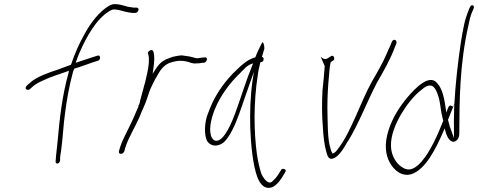

<svg xmlns="http://www.w3.org/2000/svg" viewBox="-20 -766 2330 936"><path d="M105 -339C104 -333 108 -328 116 -328C120 -328 123 -329 125 -331L142 -346C152 -355 168 -364 188 -373C229 -393 276 -406 316 -421L315 -414C281 -293 270 -178 261 -79C259 -51 253 -13 252 10L251 22C252 39 272 31 273 15V3C273 -4 276 -18 278 -33C287 -98 288 -150 298 -221C305 -277 318 -350 336 -416C337 -420 340 -427 342 -431L344 -432C376 -441 416 -457 432 -462L458 -470C472 -475 471 -499 456 -495L431 -487C415 -482 382 -471 349 -460C355 -477 360 -492 367 -508C404 -592 451 -675 515 -713C523 -717 529 -720 535 -720C543 -720 551 -719 560 -717C578 -712 604 -705 625 -703H639C646 -703 653 -709 655 -716C657 -724 653 -729 645 -729H631C623 -730 615 -731 604 -733C584 -738 563 -746 541 -746C532 -746 522 -744 510 -737C463 -708 422 -656 390 -596C367 -555 345 -507 327 -453L325 -450C303 -442 283 -434 263 -427C214 -411 160 -392 128 -364L112 -350C109 -347 106 -343 105 -339ZM625 -703Z M560 -30C558 -22 562 -16 568 -16C578 -16 582 -20 586 -29L591 -47C607 -97 638 -145 659 -193C671 -225 688 -257 697 -286C704 -308 712 -332 722 -351L736 -379L754 -410C772 -442 795 -458 822 -464L835 -467C851 -471 869 -470 886 -467C904 -464 918 -454 937 -457H938C947 -457 961 -458 967 -460H975C990 -463 995 -490 978 -486H971C962 -484 952 -484 943 -482H942C937 -482 934 -483 930 -484L915 -488C908 -490 902 -491 895 -492L874 -495C857 -498 839 -492 822 -489L806 -483C799 -480 791 -478 785 -474C763 -463 751 -448 736 -425L724 -406L727 -427C732 -462 735 -491 728 -514H727C724 -532 697 -516 701 -504H702C703 -496 706 -492 706 -479C707 -451 700 -418 692 -384C689 -370 686 -357 682 -346C678 -327 672 -312 669 -297L664 -279C663 -273 660 -256 655 -252V-250V-249V-247C640 -213 626 -178 609 -145C594 -113 575 -80 566 -50ZM657 -188Z M983 -175C976 -135 979 -95 992 -75C1009 -53 1041 -48 1072 -73C1101 -101 1126 -156 1146 -211C1166 -266 1185 -325 1205 -380L1218 -416L1212 -379C1200 -297 1198 -219 1200 -143C1203 -60 1213 39 1234 96C1245 125 1259 141 1274 147C1311 160 1338 126 1358 94L1371 72C1380 58 1356 53 1351 61V62L1337 84C1329 97 1319 108 1310 116C1302 125 1294 126 1288 122C1276 118 1265 103 1254 81C1246 56 1238 24 1232 -17C1218 -124 1215 -263 1237 -402C1239 -421 1244 -438 1247 -453L1249 -462C1255 -464 1263 -465 1264 -471V-472C1267 -481 1265 -486 1257 -489C1262 -506 1265 -518 1269 -530C1268 -555 1261 -561 1259 -560C1258 -559 1257 -556 1253 -549C1248 -539 1231 -505 1225 -487L1224 -486C1222 -485 1221 -485 1219 -485C1185 -473 1164 -455 1130 -422C1083 -378 1032 -310 1004 -239C994 -215 986 -193 983 -175ZM1028 -235C1055 -301 1102 -363 1147 -406C1169 -428 1185 -450 1214 -457L1209 -445C1180 -375 1155 -291 1127 -215C1114 -179 1072 -72 1031 -80C1025 -81 1018 -86 1014 -93C995 -124 1007 -184 1028 -235ZM1358 94Z M1563 -444C1561 -408 1556 -365 1552 -323C1549 -267 1549 -199 1554 -146C1556 -100 1562 -56 1571 -25C1577 -2 1584 18 1612 3C1634 -8 1658 -45 1675 -77H1676C1728 -161 1769 -269 1817 -362C1849 -417 1885 -480 1906 -539L1912 -553C1917 -568 1904 -578 1894 -568C1892 -566 1890 -562 1888 -557L1883 -544C1879 -535 1872 -522 1865 -504C1847 -461 1819 -413 1794 -370C1735 -264 1695 -129 1629 -42C1622 -33 1612 -18 1601 -18H1599L1600 -20C1598 -23 1594 -30 1592 -39C1575 -90 1578 -172 1576 -242C1576 -295 1579 -348 1584 -398C1586 -422 1587 -439 1591 -457L1592 -463C1598 -468 1608 -472 1609 -476C1611 -485 1607 -494 1600 -494C1596 -494 1594 -493 1591 -490H1590C1574 -479 1564 -470 1543 -490Z M1875 -134C1852 -64 1859 -11 1881 28C1900 62 1937 97 1986 83C2054 60 2104 -38 2143 -129L2148 -140L2151 -129C2155 -107 2171 -73 2192 -75C2207 -77 2219 -93 2219 -114C2220 -272 2220 -452 2264 -644C2268 -667 2273 -685 2278 -699L2288 -722C2292 -732 2291 -738 2285 -740C2279 -742 2273 -738 2269 -727L2260 -705C2254 -688 2247 -668 2242 -643C2237 -620 2232 -593 2227 -561C2212 -461 2200 -353 2195 -260L2194 -235C2193 -197 2192 -160 2193 -126V-93L2183 -121C2180 -129 2177 -137 2174 -146L2173 -147C2171 -160 2166 -171 2164 -182L2191 -250C2189 -249 2185 -247 2185 -246C2184 -249 2181 -250 2179 -251C2169 -253 2166 -245 2161 -231L2155 -217L2154 -230C2147 -280 2138 -334 2110 -362C2073 -406 2006 -339 1965 -290C1929 -247 1895 -195 1875 -134ZM1886 -53C1884 -107 1910 -166 1936 -210C1962 -254 1999 -302 2036 -329C2055 -346 2078 -358 2095 -341C2110 -325 2121 -289 2125 -261L2132 -215C2134 -202 2139 -188 2141 -177L2140 -175C2113 -106 2077 -27 2038 18V19C2010 50 1980 73 1945 52C1912 35 1887 -8 1886 -53ZM2036 -329V-328ZM2191 -250C2193 -251 2194 -252 2194 -252V-253C2194 -255 2195 -258 2195 -260Z"/></svg>

Font: Stray Cat
Style: LtCnObl
Weight: 300
Version: Version 1.0